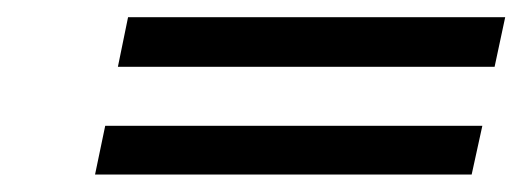

<svg xmlns="http://www.w3.org/2000/svg" viewBox="-20 -343 602 221"><path d="M535.2 -198.2 522.9 -142.1H89.4L101.1 -198.2ZM561.5 -323.2 549.3 -266.1H115.7L127.4 -323.2Z"/></svg>

Font: Linux Libertine Slanted
Style: Semibold Slanted
Weight: 600
Designer: Philipp H. Poll
Foundry: Philipp H. Poll
Version: Version 5.1.1